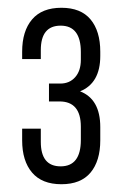

<svg xmlns="http://www.w3.org/2000/svg" viewBox="-20 -820 315 494"><path d="M238 -687V-676Q238 -606 186 -585Q238 -565 238 -493V-459Q238 -406 213 -376Q188 -346 138 -346Q88 -346 62.5 -376Q37 -406 37 -459V-489H85V-455Q85 -392 136 -392Q188 -392 188 -460V-494Q188 -559 133 -559H106V-605H135Q159 -605 173.5 -621.5Q188 -638 188 -666V-686Q188 -754 136 -754Q85 -754 85 -691V-668H37V-687Q37 -740 62.5 -770Q88 -800 138 -800Q188 -800 213 -770Q238 -740 238 -687Z"/></svg>

Font: TypoPRO Bebas Neue
Style: Regular
Weight: 400
Designer: Ryoichi Tsunekawa
Foundry: Ryoichi Tsunekawa
Version: Version 001.003